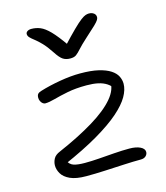

<svg xmlns="http://www.w3.org/2000/svg" viewBox="-116 -864 835 963"><g transform="rotate(-15 301.5 -382.5)"><path d="M213 10Q160 10 129.5 -4Q99 -18 86.5 -39.5Q74 -61 74 -82Q74 -100 83 -117Q92 -134 117 -144Q225 -191 301.5 -237.5Q378 -284 417 -330Q456 -376 451 -419L468 -372Q454 -394 435 -406.5Q416 -419 390.5 -424.5Q365 -430 331 -430Q274 -430 231.5 -421.5Q189 -413 158.5 -404.5Q128 -396 108 -396Q102 -396 95.5 -401Q89 -406 85 -414.5Q81 -423 81 -432Q81 -445 86.5 -451.5Q92 -458 106 -462Q151 -476 208.5 -486Q266 -496 315 -496Q372 -496 410 -487Q448 -478 471 -463Q494 -448 503.5 -429Q513 -410 513 -390Q513 -359 493 -324Q473 -289 428 -249.5Q383 -210 308 -166Q233 -122 123 -74L133 -94Q145 -69 166 -62.5Q187 -56 223 -56Q258 -56 297.5 -59Q337 -62 378 -65Q419 -68 456 -68Q491 -68 512.5 -57.5Q534 -47 534 -30Q534 -18 524.5 -9Q515 0 498 0Q460 0 410.5 2.5Q361 5 310 7.5Q259 10 213 10ZM436 -775Q447 -775 455 -771Q463 -767 467 -761Q471 -755 471 -747Q471 -741 466.5 -733Q462 -725 445 -708.5Q428 -692 392 -660Q361 -632 345.5 -614.5Q330 -597 319 -589Q308 -581 288 -581Q266 -581 250.5 -591Q235 -601 215 -632Q192 -667 172.5 -687Q153 -707 138.5 -718Q124 -729 116 -737.5Q108 -746 108 -756Q108 -764 116 -769.5Q124 -775 137 -775Q161 -775 183 -766Q205 -757 231.5 -730Q258 -703 297 -647L280 -646Q323 -692 350 -718.5Q377 -745 393 -757Q409 -769 418.5 -772Q428 -775 436 -775Z"/></g></svg>

Font: Shantell Sans Light
Style: Regular
Weight: 300
Designer: Stephen Nixon, Anya Danilova, Shantell Martin
Foundry: Arrow Type
Version: Version 1.011;[c5ecc13dd]